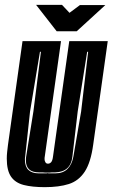

<svg xmlns="http://www.w3.org/2000/svg" viewBox="-20 -761 465 793"><path d="M165 12Q113 12 78 3Q43 -6 25.5 -31.5Q8 -57 8 -106Q8 -119 9.5 -133Q11 -147 13 -163L73 -591H232L165 -115Q164 -111 164 -104Q164 -97 167 -92Q170 -85 178 -85Q186 -85 191.5 -91.5Q197 -98 199 -115L266 -591H425L365 -164Q355 -90 330 -52Q305 -14 264.5 -1Q224 12 165 12ZM141 -45H168Q174 -45 177 -46Q179 -45 184 -45H208Q240 -45 258.5 -63Q277 -81 283 -114L315 -300L344 -547H340L301 -301L279 -114Q272 -51 208 -49H194Q190 -48 184 -48H168L156 -49H141Q87 -49 87 -98Q87 -102 87 -106Q87 -110 88 -114L118 -301L149 -547H145L104 -300L84 -114Q83 -110 83 -107Q83 -104 83 -101Q83 -45 141 -45ZM214 -632 129 -741H236L267 -708L310 -740H415L297 -632Z"/></svg>

Font: Alumni Sans Inline One
Style: Italic
Weight: 400
Italic angle: -8°
Designer: Robert E. Leuschke
Foundry: Robert E. Leuschke
Version: Version 1.100; ttfautohint (v1.8.3)